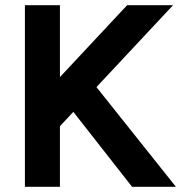

<svg xmlns="http://www.w3.org/2000/svg" viewBox="-20 -720 706 740"><path d="M158 -177 142 -349 470 -700H647ZM76 0V-700H211V0ZM489 0 210 -356 309 -438 658 0Z"/></svg>

Font: Figtree
Style: Bold
Weight: 700
Designer: Erik Kennedy
Foundry: Erik Kennedy
Version: Version 2.001;gftools[0.9.30]